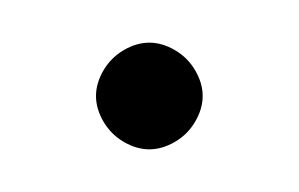

<svg xmlns="http://www.w3.org/2000/svg" viewBox="-20 -535 140 90"><path d="M25 -490Q25 -484 28.5 -478Q32 -472 38 -468.5Q44 -465 50 -465Q56 -465 62 -468.5Q68 -472 71.5 -478Q75 -484 75 -490Q75 -496 71.5 -502Q68 -508 62 -511.5Q56 -515 50 -515Q44 -515 38 -511.5Q32 -508 28.5 -502Q25 -496 25 -490Z"/></svg>

Font: Linefont ExtraLight
Style: Regular
Weight: 250
Monospace: yes
Version: Version 3.002;gftools[0.9.33]